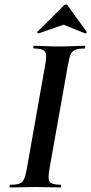

<svg xmlns="http://www.w3.org/2000/svg" viewBox="-20 -827 403 847"><path d="M25 0Q22 0 22 -6Q22 -12 25 -12Q52 -12 65.5 -17Q79 -22 86 -37Q93 -52 98 -81L180 -544Q188 -587 178 -600Q168 -613 130 -613Q127 -613 127 -619Q127 -625 130 -625Q153 -625 181 -623.5Q209 -622 240 -622Q275 -622 303 -623.5Q331 -625 353 -625Q356 -625 356 -619Q356 -613 353 -613Q326 -613 312 -607Q298 -601 291.5 -586Q285 -571 280 -542L198 -81Q190 -38 199.5 -25Q209 -12 248 -12Q250 -12 250 -6Q250 0 248 0Q226 0 198 -1Q170 -2 136 -2Q105 -2 76.5 -1Q48 0 25 0ZM151 -680Q149 -679 145.5 -682Q142 -685 145 -687L261 -802Q265 -807 270.5 -807Q276 -807 279 -802L362 -687Q364 -685 361 -681.5Q358 -678 355 -680L261 -718Z"/></svg>

Font: Cormorant Light
Style: Bold Italic
Weight: 700
Italic angle: -10°
Version: Version 4.000